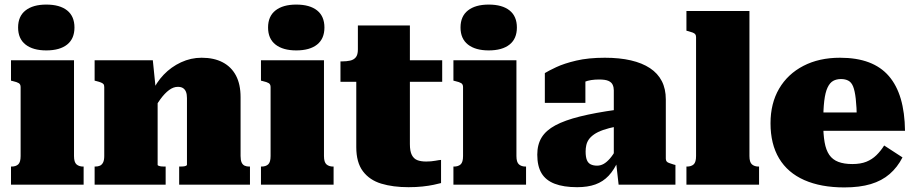

<svg xmlns="http://www.w3.org/2000/svg" viewBox="-20 -806 3997 838"><path d="M182 -586Q124 -586 91.5 -611.5Q59 -637 59 -686Q59 -735 91.5 -760.5Q124 -786 182 -786Q241 -786 273 -760.5Q305 -735 305 -686Q305 -637 273 -611.5Q241 -586 182 -586ZM303 -543V-125Q303 -98 314 -88.5Q325 -79 343 -79H345V0H28V-79H30Q49 -79 59.5 -88.5Q70 -98 70 -125V-426Q70 -438 62 -443Q54 -448 36 -452L28 -454V-543Z M393 0V-79H395Q408 -79 416.5 -83Q425 -87 430 -97Q435 -107 435 -125V-426Q435 -435 431.5 -439Q428 -443 420.5 -446Q413 -449 401 -452L393 -454V-543H647L660 -415L668 -414V-86Q668 -84 673.5 -82Q679 -80 686 -79.5Q693 -79 699 -79H703V0ZM1071 0H762V-79H764Q771 -79 778.5 -79.5Q786 -80 791 -82Q796 -84 796 -87V-378Q796 -394 792 -404.5Q788 -415 779.5 -421Q771 -427 756 -427Q737 -427 718 -413Q699 -399 680 -373Q661 -347 640 -306L643 -402Q662 -446 694.5 -480Q727 -514 770 -534Q813 -554 860 -554Q914 -554 952 -534Q990 -514 1010 -476Q1030 -438 1030 -382V-125Q1030 -107 1034.5 -97Q1039 -87 1047.5 -83Q1056 -79 1068 -79H1071Z M1273 -586Q1215 -586 1182.5 -611.5Q1150 -637 1150 -686Q1150 -735 1182.5 -760.5Q1215 -786 1273 -786Q1332 -786 1364 -760.5Q1396 -735 1396 -686Q1396 -637 1364 -611.5Q1332 -586 1273 -586ZM1394 -543V-125Q1394 -98 1405 -88.5Q1416 -79 1434 -79H1436V0H1119V-79H1121Q1140 -79 1150.5 -88.5Q1161 -98 1161 -125V-426Q1161 -438 1153 -443Q1145 -448 1127 -452L1119 -454V-543Z M1466 -449V-538H1472Q1493 -538 1508.5 -541.5Q1524 -545 1533 -556Q1542 -567 1542 -590L1672 -543H1910V-449ZM1769 -177Q1769 -146 1777.5 -129.5Q1786 -113 1801.5 -107Q1817 -101 1840 -101Q1862 -101 1880.5 -104.5Q1899 -108 1905 -108V-7Q1894 -4 1873 0.5Q1852 5 1824 8Q1796 11 1763 11Q1695 11 1644 -4.5Q1593 -20 1564 -58.5Q1535 -97 1535 -164V-522L1542 -531V-695H1769Z M2113 -586Q2055 -586 2022.5 -611.5Q1990 -637 1990 -686Q1990 -735 2022.5 -760.5Q2055 -786 2113 -786Q2172 -786 2204 -760.5Q2236 -735 2236 -686Q2236 -637 2204 -611.5Q2172 -586 2113 -586ZM2234 -543V-125Q2234 -98 2245 -88.5Q2256 -79 2274 -79H2276V0H1959V-79H1961Q1980 -79 1990.5 -88.5Q2001 -98 2001 -125V-426Q2001 -438 1993 -443Q1985 -448 1967 -452L1959 -454V-543Z M2671 -327V-254Q2636 -247 2612 -238.5Q2588 -230 2573 -219.5Q2558 -209 2550 -197.5Q2542 -186 2539 -172.5Q2536 -159 2536 -145Q2536 -121 2541.5 -107.5Q2547 -94 2558.5 -88.5Q2570 -83 2586 -83Q2601 -83 2614.5 -90.5Q2628 -98 2642 -114Q2656 -130 2671 -157L2681 -110Q2661 -65 2636.5 -39Q2612 -13 2578.5 -1Q2545 11 2499 11Q2440 11 2401 -4Q2362 -19 2343.5 -50Q2325 -81 2325 -131Q2325 -175 2344 -206Q2363 -237 2404 -259Q2445 -281 2511 -297.5Q2577 -314 2671 -327ZM2680 0 2668 -106 2659 -101V-412Q2659 -425 2654 -436Q2649 -447 2635.5 -453Q2622 -459 2595 -459Q2557 -459 2532 -449Q2507 -439 2499 -427Q2488 -431 2484.5 -438.5Q2481 -446 2486 -454.5Q2491 -463 2503 -468.5Q2515 -474 2535 -473V-357H2358V-487Q2374 -497 2408 -513Q2442 -529 2495 -541.5Q2548 -554 2620 -554Q2684 -554 2733.5 -542.5Q2783 -531 2817 -508.5Q2851 -486 2868.5 -452Q2886 -418 2886 -372V-114Q2886 -106 2889.5 -101.5Q2893 -97 2900.5 -94.5Q2908 -92 2920 -88L2928 -86V0Z M3251 -758V-125Q3251 -98 3262 -88.5Q3273 -79 3291 -79H3293V0H2976V-79H2978Q2997 -79 3007.5 -88.5Q3018 -98 3018 -125V-644Q3018 -652 3014.5 -656.5Q3011 -661 3003 -664Q2995 -667 2984 -670L2976 -672V-758Z M3573 -269Q3573 -220 3579 -185.5Q3585 -151 3599.5 -130Q3614 -109 3639 -99.5Q3664 -90 3700 -90Q3736 -90 3761 -100Q3786 -110 3805 -128.5Q3824 -147 3839 -171L3919 -119Q3897 -76 3863 -46.5Q3829 -17 3780.5 -2.5Q3732 12 3665 12Q3563 12 3490.5 -20Q3418 -52 3380.5 -114.5Q3343 -177 3343 -268Q3343 -355 3380.5 -419Q3418 -483 3486.5 -518.5Q3555 -554 3646 -554Q3719 -554 3772 -534Q3825 -514 3859.5 -474Q3894 -434 3911.5 -374.5Q3929 -315 3930 -235H3517V-315H3738L3720 -283Q3719 -340 3715 -375Q3711 -410 3703.5 -428.5Q3696 -447 3682.5 -454Q3669 -461 3651 -461Q3631 -461 3616.5 -453Q3602 -445 3592 -424Q3582 -403 3577.5 -365.5Q3573 -328 3573 -269Z"/></svg>

Font: Roboto Serif Black
Style: Regular
Weight: 900
Designer: Greg Gazdowicz
Foundry: Commercial Type
Version: Version 1.008